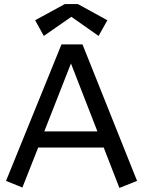

<svg xmlns="http://www.w3.org/2000/svg" viewBox="-20 -920 708 950"><path d="M90.8 7.8 9.8 -24.9 284.2 -700.2H388.2L658.2 -24.9L570.8 9.8L493.2 -189.9H168.9ZM331.1 -606 199.2 -270H461.9ZM333 -836.9 196.8 -742.2 153.8 -819.8 300.8 -899.9H365.2L511.2 -819.8L467.8 -742.2Z"/></svg>

Font: ABeeZee
Style: Regular
Weight: 400
Designer: Anja Meiners
Foundry: Anja Meiners
Version: Version 1.002